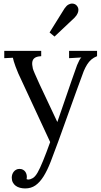

<svg xmlns="http://www.w3.org/2000/svg" viewBox="-20 -785 568 1076"><path d="M128.9 218.8Q134.3 221.2 140.1 221.2Q148.9 221.2 162.8 213.6Q176.8 206.1 190.9 181.6Q203.6 159.7 221.4 116Q239.3 72.3 261.2 11.2Q91.8 -351.6 82.5 -373.5Q73.2 -395.5 67.1 -412.1Q61 -428.7 57.4 -440.9Q53.7 -453.1 52.2 -461.4L3.9 -459V-500H210.9V-470.2L206.5 -469.7Q185.5 -468.3 174.6 -460.4Q163.6 -452.6 161.1 -438.2Q158.7 -423.8 164.1 -400.6Q169.4 -377.4 301.3 -101.1Q405.3 -404.3 411.9 -419.9Q418.5 -435.5 424.6 -447.3Q430.7 -459 436 -462.9L367.2 -459V-500H523.9V-470.2Q505.4 -462.9 491.9 -451.4Q478.5 -439.9 468.3 -423.6Q458 -407.2 449.2 -386.2Q440.4 -365.2 306.2 8.8Q283.2 71.8 264.2 120.8Q245.1 169.9 224.4 203.1Q203.6 236.3 179 253.7Q154.3 271 121.1 271Q105.5 271 91.8 267.3Q78.1 263.7 67.9 256.1Q57.6 248.5 51.8 237.1Q45.9 225.6 45.9 210.4Q45.9 201.2 48.8 192.4Q51.8 183.6 57.4 176.8Q63 169.9 71 165.8Q79.1 161.6 88.9 161.6Q100.6 161.6 108.6 166Q116.7 170.4 121.6 177.2Q126.5 184.1 128.4 191.7Q130.4 199.2 130.4 205.1Q130.4 208 130.1 211.7Q129.9 215.3 128.9 218.8ZM285.6 -580.1 257.8 -603 341.8 -737.8Q353 -753.9 364 -759.5Q375 -765.1 383.1 -765.1Q391.1 -765.1 398.7 -762Q406.2 -758.8 411.1 -752.4Q416 -746.1 417.7 -740.7Q419.4 -735.4 419.4 -729Q419.4 -723.6 418 -718.8Q416.5 -713.9 415 -710.4Q410.6 -699.2 397.9 -686Z"/></svg>

Font: Lora
Style: Regular
Weight: 400
Designer: Olga Karpushina, Alexei Vanyashin
Foundry: Cyreal (www.cyreal.org, a@cyreal.org)
Version: Version 1.014